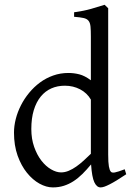

<svg xmlns="http://www.w3.org/2000/svg" viewBox="-20 -777 560 811"><path d="M513.2 -41Q490.7 -25.9 473.4 -15.4Q456.1 -4.9 443.1 1.7Q430.2 8.3 420.9 11.5Q411.6 14.6 404.8 14.6Q388.7 14.6 378.4 -7.3Q368.2 -29.3 364.7 -82.5Q346.2 -60.1 327.9 -42Q309.6 -23.9 290.3 -11.5Q271 1 249.5 7.8Q228 14.6 203.1 14.6Q175.8 14.6 147 -1.2Q118.2 -17.1 94 -46.9Q69.8 -76.7 54.4 -119.6Q39.1 -162.6 39.1 -216.8Q39.1 -244.6 46.6 -274.4Q54.2 -304.2 68.4 -332Q82.5 -359.9 103 -384.8Q123.5 -409.7 148.9 -428.5Q174.3 -447.3 204.6 -458Q234.9 -468.8 269 -468.8Q292 -468.8 314.7 -463.1Q337.4 -457.5 363.8 -438V-622.1Q363.8 -648.9 362.3 -664.8Q360.8 -680.7 354 -689.2Q347.2 -697.8 333 -700.9Q318.8 -704.1 293 -706.1V-725.1Q333 -730.5 364.7 -739.5Q396.5 -748.5 421.9 -756.8L437 -742.2V-124Q437 -106.9 437.7 -94.7Q438.5 -82.5 439.9 -74.2Q441.4 -65.9 443.4 -60.5Q445.3 -55.2 448.2 -51.8Q452.6 -46.4 465.1 -48.6Q477.5 -50.8 506.8 -62ZM363.8 -127.4V-356.4Q347.7 -384.3 318.4 -399.7Q289.1 -415 253.9 -415Q222.7 -415 196.8 -403.6Q170.9 -392.1 152.1 -369.1Q133.3 -346.2 122.8 -312Q112.3 -277.8 112.3 -231.9Q112.3 -190.4 124.3 -156.5Q136.2 -122.6 154.8 -98.6Q173.3 -74.7 195.6 -61.8Q217.8 -48.8 237.8 -48.8Q254.4 -48.8 270.5 -55.7Q286.6 -62.5 302.2 -73.5Q317.9 -84.5 333.3 -98.6Q348.6 -112.8 363.8 -127.4Z"/></svg>

Font: Gentium Plus Afr
Style: Regular
Weight: 400
Designer: J. Victor Gaultney, Annie Olsen, Iska Routamaa, Becca Hirsbrunner
Foundry: SIL International
Version: Version 5.000